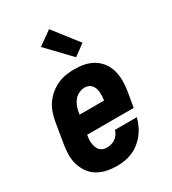

<svg xmlns="http://www.w3.org/2000/svg" viewBox="-188 -869 876 978"><g transform="rotate(-30 250.0 -380.5)"><path d="M210 8Q180 8 151 2Q122 -4 97.5 -18.5Q73 -33 56.5 -56Q40 -79 31.5 -106.5Q23 -134 23.5 -164Q24 -194 29 -225L49 -345Q53 -369 61.5 -394Q70 -419 85 -441Q100 -463 121 -480.5Q142 -498 166 -509Q190 -520 215.5 -524Q241 -528 266 -528Q266 -528 266 -528Q266 -528 266 -528Q296 -528 325 -522Q354 -516 378 -501Q402 -486 418.5 -463.5Q435 -441 442.5 -413Q450 -385 450 -355.5Q450 -326 445 -295L430 -206H156Q154 -194 153 -182Q152 -170 153.5 -158.5Q155 -147 158.5 -136Q162 -125 169 -116.5Q176 -108 187 -103.5Q198 -99 210 -99Q223 -99 236 -102Q249 -105 260.5 -113Q272 -121 280 -132.5Q288 -144 291 -157H420Q414 -134 404 -112Q394 -90 379 -70.5Q364 -51 344 -35Q324 -19 302 -9.5Q280 0 256.5 4Q233 8 210 8ZM174 -314H318Q320 -326 320.5 -338Q321 -350 320 -361.5Q319 -373 315.5 -384Q312 -395 305 -403.5Q298 -412 287.5 -416.5Q277 -421 265 -421Q248 -421 231 -413Q214 -405 202.5 -391Q191 -377 185 -360.5Q179 -344 176 -327ZM305 -576 176 -711 257 -769 370 -624Z"/></g></svg>

Font: Iosevka SS04 Heavy Oblique
Style: Regular
Weight: 900
Italic angle: -9°
Monospace: yes
Designer: Belleve Invis
Foundry: Belleve Invis
Version: Version 19.0.0; ttfautohint (v1.8.4)